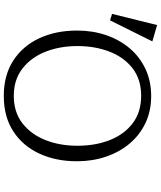

<svg xmlns="http://www.w3.org/2000/svg" viewBox="64 -916 871 1040"><g transform="rotate(90 500.0 -396.5)"><path d="M55.7 -567.4 116.2 -811.5 204.6 -785.6 90.8 -556.6ZM501 -779.3Q582 -779.3 647.2 -748.3Q712.4 -717.3 758.5 -662.1Q804.7 -606.9 829.3 -533.9Q854 -460.9 854 -377.4Q854 -263.2 812.5 -173.6Q771 -84 691.9 -32.5Q612.8 19 500 19Q388.2 19 308.8 -32.2Q229.5 -83.5 187.7 -173.3Q146 -263.2 146 -377.9Q146 -461.9 170.7 -534.7Q195.3 -607.4 241.7 -662.4Q288.1 -717.3 353.8 -748.3Q419.4 -779.3 501 -779.3ZM499 -725.1Q411.1 -725.1 351.3 -679.2Q291.5 -633.3 260.7 -554.9Q230 -476.6 230 -379.4Q230 -285.2 260.7 -207Q291.5 -128.9 351.8 -82Q412.1 -35.2 500 -35.2Q587.4 -35.2 647.5 -81.3Q707.5 -127.4 738.8 -205.6Q770 -283.7 770 -379.9Q770 -477.1 739.3 -555.2Q708.5 -633.3 648.2 -679.2Q587.9 -725.1 499 -725.1Z"/></g></svg>

Font: BIZ UDMincho
Style: Regular
Weight: 400
Monospace: yes
Designer: TypeBank Co., Ltd.
Foundry: Morisawa Inc.
Version: Version 1.06